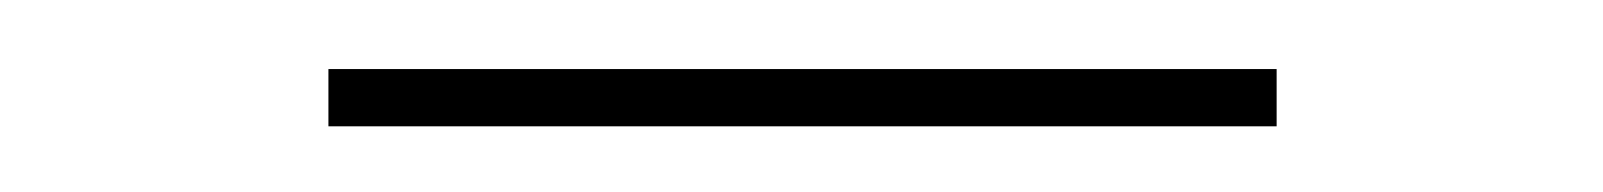

<svg xmlns="http://www.w3.org/2000/svg" viewBox="-20 -296 476 57"><path d="M77.5 -258.5V-275.5H359V-258.5Z"/></svg>

Font: Anek Bangla Thin
Style: Regular
Weight: 250
Designer: Sulekha Rajkumar (Bangla), Yesha Goshar (Latin)
Foundry: Ek Type
Version: Version 1.003